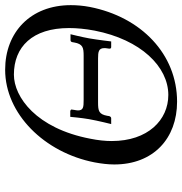

<svg xmlns="http://www.w3.org/2000/svg" viewBox="-1 -697 708 746"><g transform="rotate(-90 353.0 -324.0)"><path d="M699 -329C704 -355 706 -380 706 -403C706 -559 601 -658 455 -658C284 -658 133 -506 95 -310C90 -283 87 -258 87 -234C87 -82 188 10 331 10C515 10 660 -129 699 -329ZM436 -624C544 -624 617 -552 617 -410C617 -380 614 -347 607 -310C572 -131 467 -24 357 -24C260 -24 178 -103 178 -244C178 -270 181 -297 187 -327C227 -537 349 -624 436 -624ZM509 -353H338C310 -353 297 -354 297 -375C297 -379 298 -384 299 -390L300 -397C301 -400 301 -404 294 -405H272C272 -405 268 -360 263 -332C257 -298 244 -246 244 -246H266C270 -246 273 -248 275 -254L276 -261C282 -294 295 -297 328 -297H499C524 -297 539 -295 539 -273C539 -270 539 -266 538 -261L537 -254C536 -247 541 -246 543 -246H565C565 -246 571 -298 577 -332C582 -360 593 -404 593 -404H570C566 -404 563 -402 562 -396L561 -390C555 -356 541 -353 509 -353Z"/></g></svg>

Font: Libertinus Serif
Style: Italic
Weight: 400
Italic angle: -12°
Designer: Philipp H. Poll, Khaled Hosny
Foundry: Caleb Maclennan
Version: Version 7.050;RELEASE